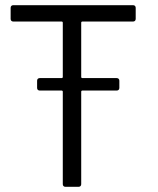

<svg xmlns="http://www.w3.org/2000/svg" viewBox="-20 -720 608 740"><path d="M503 -647V-690C503 -696 499 -700 493 -700H31C25 -700 21 -696 21 -690V-647C21 -641 25 -637 31 -637H218C220 -637 222 -635 222 -633V-423C222 -421 220 -419 218 -419H133C127 -419 123 -415 123 -409V-381C123 -375 127 -371 133 -371H218C220 -371 222 -369 222 -367V-10C222 -4 226 0 232 0H283C289 0 293 -4 293 -10V-367C293 -369 295 -371 297 -371H430C436 -371 440 -375 440 -381V-409C440 -415 436 -419 430 -419H297C295 -419 293 -421 293 -423V-633C293 -635 295 -637 297 -637H493C499 -637 503 -641 503 -647Z"/></svg>

Font: Elastic
Style: elastic
Weight: 400
Designer: Jeremy Tribby
Foundry: Tribby Type
Version: Version 1.422;hotconv 1.0.109;makeotfexe 2.5.65596